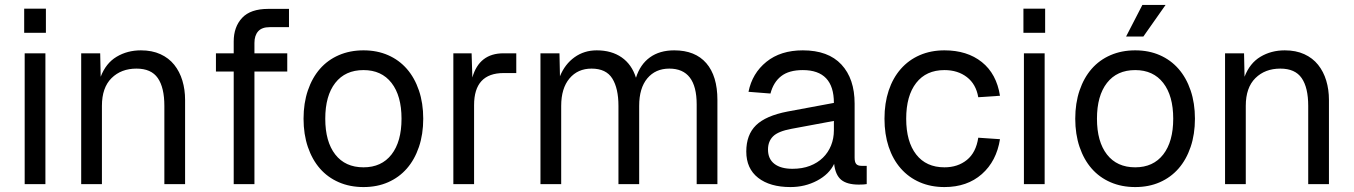

<svg xmlns="http://www.w3.org/2000/svg" viewBox="-20 -746 5485 778"><path d="M80 0V-530H164V0ZM78 -613V-711H166V-613Z M309 0V-530H386L388 -435Q409 -490 452.5 -516Q496 -542 551 -542Q596 -542 630 -526.5Q664 -511 686 -483.5Q708 -456 719 -419.5Q730 -383 730 -341V0H646V-317Q646 -391 619.5 -429.5Q593 -468 533 -468Q471 -468 432 -429.5Q393 -391 393 -317V0Z M927 0V-456H855V-530H927V-578Q927 -637 961 -673.5Q995 -710 1067 -710H1151V-636H1073Q1041 -636 1026 -619Q1011 -602 1011 -572V-530H1144V-456H1011V0Z M1453 12Q1398 12 1353 -7.5Q1308 -27 1276.5 -63Q1245 -99 1227.5 -150.5Q1210 -202 1210 -265Q1210 -328 1227.5 -379.5Q1245 -431 1276.5 -467Q1308 -503 1353 -522.5Q1398 -542 1453 -542Q1508 -542 1552.5 -522.5Q1597 -503 1628.5 -467Q1660 -431 1677.5 -379.5Q1695 -328 1695 -265Q1695 -202 1677.5 -150.5Q1660 -99 1628.5 -63Q1597 -27 1552.5 -7.5Q1508 12 1453 12ZM1453 -68Q1526 -68 1566.5 -120Q1607 -172 1607 -265Q1607 -358 1566.5 -410Q1526 -462 1453 -462Q1379 -462 1338.5 -410Q1298 -358 1298 -265Q1298 -172 1338.5 -120Q1379 -68 1453 -68Z M1817 0V-530H1891L1894 -432Q1922 -530 2020 -530H2072V-450H2021Q1901 -450 1901 -320V0Z M2170 0V-530H2247L2249 -437Q2269 -486 2308 -514Q2347 -542 2398 -542Q2458 -542 2499 -513.5Q2540 -485 2557 -431Q2574 -485 2613.5 -513.5Q2653 -542 2712 -542Q2797 -542 2842 -490Q2887 -438 2887 -341V0H2803V-323Q2803 -468 2692 -468Q2636 -468 2603 -428.5Q2570 -389 2570 -317V0H2486V-317Q2486 -388 2461 -428Q2436 -468 2377 -468Q2321 -468 2287.5 -428Q2254 -388 2254 -317V0Z M3183 12Q3100 12 3052 -25.5Q3004 -63 3004 -132Q3004 -200 3043.5 -238.5Q3083 -277 3171 -294L3359 -329Q3359 -462 3233 -462Q3177 -462 3145.5 -437.5Q3114 -413 3102 -367L3013 -374Q3028 -449 3085.5 -495.5Q3143 -542 3233 -542Q3336 -542 3389.5 -484.5Q3443 -427 3443 -326V-107Q3443 -89 3449.5 -81.5Q3456 -74 3471 -74H3492V0Q3487 1 3478.5 1.5Q3470 2 3460 2Q3412 2 3388.5 -17.5Q3365 -37 3360 -82Q3340 -40 3291 -14Q3242 12 3183 12ZM3191 -62Q3231 -62 3262 -74Q3293 -86 3314.5 -107Q3336 -128 3347.5 -156.5Q3359 -185 3359 -218V-256L3187 -224Q3133 -214 3112.5 -193.5Q3092 -173 3092 -140Q3092 -102 3118 -82Q3144 -62 3191 -62Z M3807 12Q3752 12 3707 -7.5Q3662 -27 3630 -63.5Q3598 -100 3581 -151Q3564 -202 3564 -265Q3564 -328 3581 -379Q3598 -430 3630 -466.5Q3662 -503 3707 -522.5Q3752 -542 3807 -542Q3899 -542 3958.5 -494.5Q4018 -447 4032 -358L3944 -352Q3935 -405 3898 -433.5Q3861 -462 3807 -462Q3733 -462 3692.5 -410Q3652 -358 3652 -265Q3652 -172 3692.5 -120Q3733 -68 3807 -68Q3861 -68 3898 -98Q3935 -128 3944 -188L4032 -182Q4018 -93 3958.5 -40.5Q3899 12 3807 12Z M4129 0V-530H4213V0ZM4127 -613V-711H4215V-613Z M4580 12Q4525 12 4480 -7.5Q4435 -27 4403.5 -63Q4372 -99 4354.5 -150.5Q4337 -202 4337 -265Q4337 -328 4354.5 -379.5Q4372 -431 4403.5 -467Q4435 -503 4480 -522.5Q4525 -542 4580 -542Q4635 -542 4679.5 -522.5Q4724 -503 4755.5 -467Q4787 -431 4804.5 -379.5Q4822 -328 4822 -265Q4822 -202 4804.5 -150.5Q4787 -99 4755.5 -63Q4724 -27 4679.5 -7.5Q4635 12 4580 12ZM4580 -68Q4653 -68 4693.5 -120Q4734 -172 4734 -265Q4734 -358 4693.5 -410Q4653 -462 4580 -462Q4506 -462 4465.5 -410Q4425 -358 4425 -265Q4425 -172 4465.5 -120Q4506 -68 4580 -68ZM4543 -598 4609 -726H4703L4613 -598Z M4944 0V-530H5021L5023 -435Q5044 -490 5087.5 -516Q5131 -542 5186 -542Q5231 -542 5265 -526.5Q5299 -511 5321 -483.5Q5343 -456 5354 -419.5Q5365 -383 5365 -341V0H5281V-317Q5281 -391 5254.5 -429.5Q5228 -468 5168 -468Q5106 -468 5067 -429.5Q5028 -391 5028 -317V0Z"/></svg>

Font: Geist
Style: Regular
Weight: 400
Designer: Basement.studio, Andrés Briganti, Mateo Zaragoza
Foundry: Basement.studio, Vercel, Andrés Briganti, Guido Ferreyra, Mateo Zaragoza
Version: Version 1.401